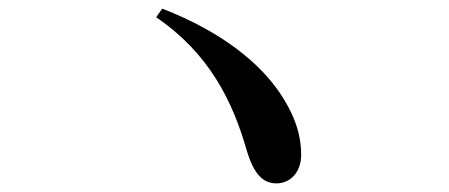

<svg xmlns="http://www.w3.org/2000/svg" viewBox="-20 -580 1040 445"><path d="M356 -560 342 -540C465 -456 519 -346 552 -231C569 -174 591 -155 621 -155C652 -155 678 -180 678 -221C678 -259 669 -304 629 -364C584 -431 498 -505 356 -560Z"/></svg>

Font: Noto Serif CJK SC SemiBold
Style: Regular
Weight: 600
Designer: Ryoko NISHIZUKA 西塚涼子 (kana & ideographs); Frank Grießhammer (Latin, Greek & Cyrillic); Wenlong ZHANG 张文龙 (bopomofo); San
Foundry: Adobe
Version: Version 2.001;hotconv 1.1.0;makeotfexe 2.6.0